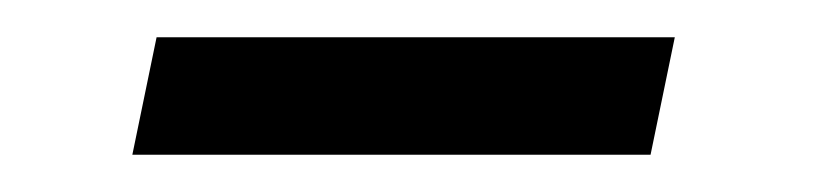

<svg xmlns="http://www.w3.org/2000/svg" viewBox="-20 -324 445 103"><path d="M51 -241 64 -304H342L329 -241Z"/></svg>

Font: Raleway-v4020
Style: Italic
Weight: 400
Italic angle: -12°
Designer: Matt McInerney, Pablo Impallari, Rodrigo Fuenzalida
Foundry: Matt McInerney, Pablo Impallari, Rodrigo Fuenzalida
Version: Version 4.020;PS 004.020;hotconv 1.0.88;makeotf.lib2.5.64775